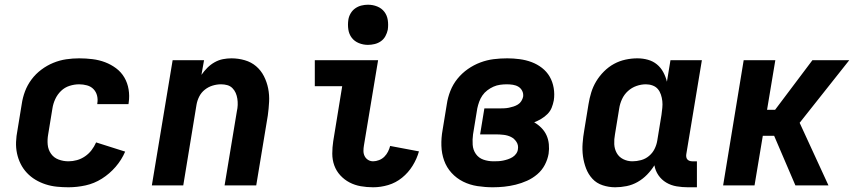

<svg xmlns="http://www.w3.org/2000/svg" viewBox="-20 -785 3640 813"><path d="M270 8Q245 8 220.5 5.5Q196 3 173 -4.5Q150 -12 130 -24Q110 -36 94 -53Q78 -70 67.5 -91Q57 -112 52 -135.5Q47 -159 48 -184Q49 -209 54 -234L72 -344Q76 -372 86 -398.5Q96 -425 113.5 -448.5Q131 -472 155 -490Q179 -508 206 -519Q233 -530 260.5 -534Q288 -538 315 -538Q344 -538 372 -534.5Q400 -531 425 -521.5Q450 -512 471.5 -496Q493 -480 506.5 -457Q520 -434 524.5 -406.5Q529 -379 525 -351Q525 -349 524.5 -347.5Q524 -346 524 -344H392Q392 -345 392 -345.5Q392 -346 392 -347Q395 -364 391 -380Q387 -396 376 -407.5Q365 -419 348.5 -423.5Q332 -428 315 -428Q295 -428 274.5 -421.5Q254 -415 238.5 -400Q223 -385 214 -365.5Q205 -346 202 -326L184 -216Q180 -194 182 -172.5Q184 -151 196 -134Q208 -117 228 -109.5Q248 -102 270 -102Q288 -102 306 -107Q324 -112 340 -123Q356 -134 367.5 -149Q379 -164 387 -182L510 -143Q495 -108 469.5 -78.5Q444 -49 411.5 -28.5Q379 -8 342.5 0Q306 8 270 8Z M623 0 711 -530H844L833 -468Q844 -484 858 -498Q872 -512 889 -521.5Q906 -531 924 -534.5Q942 -538 960 -538Q989 -538 1016.5 -530Q1044 -522 1064.5 -504.5Q1085 -487 1097.5 -462.5Q1110 -438 1115.5 -410.5Q1121 -383 1119.5 -354Q1118 -325 1114 -296L1065 0H931L983 -314Q986 -327 986.5 -340.5Q987 -354 985 -367Q983 -380 978 -391.5Q973 -403 964 -412Q955 -421 942.5 -424.5Q930 -428 916 -428Q898 -428 880 -422.5Q862 -417 847 -405Q832 -393 823.5 -376Q815 -359 812 -341L756 0Z M1560 8Q1533 8 1507.5 3.5Q1482 -1 1460 -12.5Q1438 -24 1421 -42.5Q1404 -61 1395.5 -84.5Q1387 -108 1387 -134.5Q1387 -161 1391 -187L1429 -420H1313V-530H1581L1521 -169Q1519 -158 1519 -146Q1519 -134 1524 -124Q1529 -114 1538.5 -108Q1548 -102 1560 -102Q1572 -102 1585 -107Q1598 -112 1607.5 -121.5Q1617 -131 1623 -143Q1629 -155 1632 -167L1754 -144Q1745 -112 1727 -83Q1709 -54 1682.5 -32.5Q1656 -11 1624 -1.5Q1592 8 1560 8ZM1538 -595Q1518 -595 1499.5 -602.5Q1481 -610 1469.5 -625Q1458 -640 1455 -660Q1452 -680 1455 -701Q1457 -715 1464.5 -728Q1472 -741 1484 -749.5Q1496 -758 1510 -761.5Q1524 -765 1538 -765Q1559 -765 1577.5 -757.5Q1596 -750 1607.5 -735Q1619 -720 1622 -700Q1625 -680 1622 -659Q1619 -645 1612 -632Q1605 -619 1593 -610.5Q1581 -602 1566.5 -598.5Q1552 -595 1538 -595Z M2067 8Q2034 8 2001.5 3Q1969 -2 1941 -16Q1913 -30 1892 -53Q1871 -76 1860.5 -105.5Q1850 -135 1849 -168Q1848 -201 1854 -234L1872 -344Q1876 -372 1887 -400Q1898 -428 1917 -451.5Q1936 -475 1961 -492.5Q1986 -510 2014 -520.5Q2042 -531 2070.5 -534.5Q2099 -538 2128 -538Q2154 -538 2180.5 -534.5Q2207 -531 2231 -522Q2255 -513 2275 -497.5Q2295 -482 2307.5 -460.5Q2320 -439 2324.5 -412.5Q2329 -386 2325 -360Q2322 -344 2316 -329Q2310 -314 2298 -302Q2286 -290 2271.5 -281.5Q2257 -273 2242 -267Q2258 -258 2272 -244Q2286 -230 2294 -212.5Q2302 -195 2304 -174.5Q2306 -154 2303 -134Q2299 -110 2287 -87Q2275 -64 2255 -47Q2235 -30 2211.5 -19.5Q2188 -9 2163.5 -3Q2139 3 2115 5.5Q2091 8 2067 8ZM2070 -102Q2080 -102 2090 -102.5Q2100 -103 2110 -105Q2120 -107 2130.5 -110.5Q2141 -114 2150 -119.5Q2159 -125 2165.5 -134Q2172 -143 2173 -153Q2176 -170 2167 -184Q2158 -198 2144 -205Q2130 -212 2113 -214Q2096 -216 2080 -216H2013L2031 -326H2098Q2107 -326 2116.5 -326.5Q2126 -327 2135.5 -329Q2145 -331 2154.5 -334Q2164 -337 2173 -342.5Q2182 -348 2187.5 -357Q2193 -366 2195 -375Q2197 -388 2191.5 -399.5Q2186 -411 2175.5 -417.5Q2165 -424 2152 -426Q2139 -428 2126 -428Q2112 -428 2097.5 -426Q2083 -424 2069.5 -418Q2056 -412 2043.5 -402.5Q2031 -393 2022.5 -380.5Q2014 -368 2009 -354Q2004 -340 2001 -326L1983 -216Q1980 -194 1981.5 -172Q1983 -150 1995 -133Q2007 -116 2027 -109Q2047 -102 2070 -102Z M2585 8Q2558 8 2532 -0.5Q2506 -9 2488.5 -28Q2471 -47 2461.5 -72Q2452 -97 2448.5 -123.5Q2445 -150 2447 -178Q2449 -206 2454 -234L2472 -344Q2476 -369 2483.5 -393.5Q2491 -418 2504.5 -440.5Q2518 -463 2537.5 -482.5Q2557 -502 2580 -514.5Q2603 -527 2628.5 -532.5Q2654 -538 2679 -538Q2702 -538 2723.5 -532Q2745 -526 2761.5 -512.5Q2778 -499 2788.5 -479.5Q2799 -460 2804 -439L2819 -530H2952L2886 -132Q2885 -126 2886 -120Q2887 -114 2890.5 -110Q2894 -106 2899.5 -104Q2905 -102 2911 -102H2931V8H2893Q2869 8 2845 4Q2821 0 2801 -12Q2781 -24 2768 -43Q2755 -62 2751 -85Q2738 -64 2720 -45.5Q2702 -27 2680 -14.5Q2658 -2 2633.5 3Q2609 8 2585 8ZM2658 -102Q2676 -102 2694.5 -107Q2713 -112 2728 -124.5Q2743 -137 2751.5 -154Q2760 -171 2763 -189L2781 -299Q2783 -314 2784.5 -328.5Q2786 -343 2784.5 -357Q2783 -371 2778.5 -384.5Q2774 -398 2765.5 -408Q2757 -418 2743.5 -423Q2730 -428 2715 -428Q2695 -428 2675 -421Q2655 -414 2639 -399.5Q2623 -385 2614 -365.5Q2605 -346 2602 -326L2584 -216Q2580 -195 2581 -174.5Q2582 -154 2591.5 -137Q2601 -120 2619 -111Q2637 -102 2658 -102Z M3042 0 3129 -530H3263L3228 -320H3262L3420 -530H3576L3366 -265L3488 0H3348L3258 -210H3210L3175 0Z"/></svg>

Font: Iosevka Curly XBdEx
Style: Italic
Weight: 800
Width: 7
Italic angle: -9°
Monospace: yes
Designer: Belleve Invis
Foundry: Belleve Invis
Version: Version 11.1.0; ttfautohint (v1.8.3)